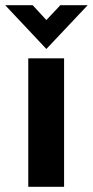

<svg xmlns="http://www.w3.org/2000/svg" viewBox="-52 -717 356 737"><path d="M56.5 -493H194V0H56.5ZM-32 -697H73.5L126 -640L179.5 -697H284.5L126 -529Z"/></svg>

Font: HK Grotesk ExtraBold
Style: Regular
Weight: 800
Designer: Alfredo Marco Pradil
Foundry: Hanken Design Co.
Version: Version 3.001